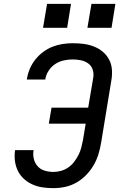

<svg xmlns="http://www.w3.org/2000/svg" viewBox="-20 -967 640 995"><path d="M257 8Q228 8 200.5 4Q173 0 148.5 -11Q124 -22 104.5 -39.5Q85 -57 73 -81Q61 -105 57.5 -132.5Q54 -160 58 -189H154Q150 -165 155.5 -143Q161 -121 175.5 -105Q190 -89 212 -82.5Q234 -76 257 -76Q276 -76 296 -81.5Q316 -87 333.5 -99Q351 -111 364 -128Q377 -145 386.5 -163.5Q396 -182 401 -201.5Q406 -221 410 -241L424 -326H233L247 -409H437L463 -563Q467 -585 460.5 -605.5Q454 -626 437.5 -638Q421 -650 400 -654.5Q379 -659 357 -659Q334 -659 311 -654Q288 -649 267.5 -636Q247 -623 233 -602Q219 -581 215 -558Q215 -557 215 -556.5Q215 -556 215 -555H119Q119 -557 119.5 -558Q120 -559 120 -560Q124 -586 135 -611.5Q146 -637 163.5 -659Q181 -681 204 -698Q227 -715 252.5 -725Q278 -735 304.5 -739Q331 -743 357 -743Q386 -743 413.5 -739.5Q441 -736 466.5 -726Q492 -716 512.5 -699Q533 -682 545.5 -658Q558 -634 560 -606Q562 -578 557 -550L504 -227Q499 -197 490 -167.5Q481 -138 465 -110.5Q449 -83 426 -59.5Q403 -36 375.5 -20.5Q348 -5 317.5 1.5Q287 8 257 8ZM433 -823 454 -947H578L558 -823ZM203 -823 224 -947H348L328 -823Z"/></svg>

Font: Iosevka SS04 Md Ex Obl
Style: Regular
Weight: 500
Width: 7
Italic angle: -9°
Monospace: yes
Designer: Belleve Invis
Foundry: Belleve Invis
Version: Version 19.0.0; ttfautohint (v1.8.4)